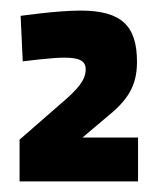

<svg xmlns="http://www.w3.org/2000/svg" viewBox="-20 -821 305 363"><path d="M241 -478V-561H136L181 -599C221 -631 239 -658 239 -704C239 -772 210 -801 132 -801C88 -801 19 -791 19 -791L23 -705C23 -705 77 -712 101 -712C128 -712 142 -707 142 -690C142 -670 128 -653 95 -625L17 -557V-478Z"/></svg>

Font: TitilliumText22L
Style: 800 wt
Weight: 800
Designer: Campivisivi
Foundry: Campivisivi
Version: 1.000